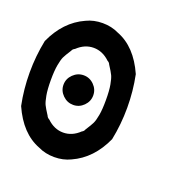

<svg xmlns="http://www.w3.org/2000/svg" viewBox="-123 -796 913 925"><g transform="rotate(20 333.5 -333.5)"><path d="M196.2 -386.7Q219.2 -409.2 250 -409.2Q280.8 -409.2 303.3 -386.7Q325.8 -364.2 325.8 -333.3Q325.8 -302.5 303.3 -280Q280.8 -257.5 250 -257.5Q219.2 -257.5 196.2 -280Q173.3 -302.5 173.3 -333.3Q173.3 -364.2 196.2 -386.7ZM333.3 -8.3Q295.8 10 250 10Q204.2 10 166.7 -8.3Q70.8 -45 16.7 -166.7Q0 -248.3 0 -333.3Q0 -418.3 16.7 -500Q68.3 -614.2 166.7 -658.3Q204.2 -676.7 250 -676.7Q295.8 -676.7 333.3 -658.3Q429.2 -621.7 483.3 -500Q500 -418.3 500 -333.3Q500 -248.3 483.3 -166.7Q431.7 -52.5 333.3 -8.3ZM333.3 -151.7Q343.3 -156.7 346.7 -166.7Q366.7 -197.5 373.3 -211.7Q380 -225.8 385.4 -255.4Q390.8 -285 390.8 -333.3Q390.8 -381.7 385.4 -411.2Q380 -440.8 373.3 -455Q366.7 -469.2 346.7 -500Q343.3 -509.2 333.3 -514.2Q295.8 -550 250 -550Q204.2 -550 166.7 -514.2Q155 -508.3 152.5 -500Q132.5 -469.2 125.8 -455Q119.2 -440.8 113.8 -411.2Q108.3 -381.7 108.3 -333.3Q108.3 -285 113.8 -255.4Q119.2 -225.8 125.8 -211.7Q132.5 -197.5 152.5 -166.7Q155.8 -157.5 166.7 -151.7Q204.2 -115.8 250 -115.8Q295.8 -115.8 333.3 -151.7Z"/></g></svg>

Font: 0xA000-Mono
Style: Mono-Bold
Weight: 700
Version: Version 0.1